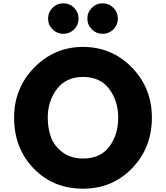

<svg xmlns="http://www.w3.org/2000/svg" viewBox="-20 -1123 1001 1158"><path d="M297 -1076Q324 -1103 362 -1103Q400 -1103 427 -1076Q454 -1049 454 -1011Q454 -973 427 -946Q400 -919 362 -919Q324 -919 297 -946Q270 -973 270 -1011Q270 -1049 297 -1076ZM534 -1076Q561 -1103 599 -1103Q637 -1103 664 -1076Q691 -1049 691 -1011Q691 -973 664 -946Q637 -919 599 -919Q561 -919 534 -946Q507 -973 507 -1011Q507 -1049 534 -1076ZM65 -413Q65 -592 187 -716Q309 -840 481 -840Q654 -840 775 -716.5Q896 -593 896 -413Q896 -232 777 -108.5Q658 15 481 15Q300 15 182.5 -107.5Q65 -230 65 -413ZM268 -413Q268 -348 288 -294.5Q308 -241 358 -204Q408 -167 481 -167Q586 -167 639.5 -239Q693 -311 693 -413Q693 -514 638.5 -586.5Q584 -659 481 -659Q379 -659 323.5 -586.5Q268 -514 268 -413Z"/></svg>

Font: Hussar
Style: BoldWeb
Weight: 700
Foundry: Cannot Into Space Fonts
Version: Version 2.00